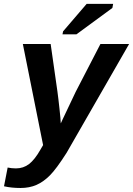

<svg xmlns="http://www.w3.org/2000/svg" viewBox="-62 -753 679 981"><path d="M43 207.5Q-3.9 207.5 -41.5 198.7L-22.9 103Q-2.9 107.4 19.5 107.4Q57.6 107.4 86.7 85Q115.7 62.5 144.5 11.7L158.2 -11.7L54.7 -528.3H196.8L231.4 -285.6Q233.4 -271 236.3 -247.1Q239.3 -223.1 241.9 -197.5Q244.6 -171.9 246.6 -151.1Q248.5 -130.4 248.5 -122.6Q251 -127.4 252.9 -131.8Q254.9 -136.2 256.8 -140.6L324.7 -283.7L451.2 -528.3H597.7L278.3 27.8Q225.6 110.4 193.4 142.6Q160.6 175.8 124.5 191.7Q88.4 207.5 43 207.5ZM512.2 -712.4 328.6 -577.6H257.3L260.3 -592.8L380.9 -733.4H516.1Z"/></svg>

Font: Arimo
Style: Bold Italic
Weight: 700
Italic angle: -12°
Designer: Steve Matteson
Foundry: Monotype Imaging Inc.
Version: Version 1.33